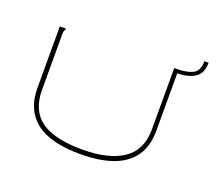

<svg xmlns="http://www.w3.org/2000/svg" viewBox="-120 -892 1240 1077"><g transform="rotate(20 500.0 -353.0)"><path d="M452 11Q272 11 185.5 -57Q99 -125 99 -255V-623H135V-616Q130 -610 128 -603Q126 -596 127 -579V-254Q127 -132 206 -74.5Q285 -17 454 -17Q610 -17 696 -75Q782 -133 782 -257V-623H808V-258Q808 -164 765 -104.5Q722 -45 642.5 -17Q563 11 452 11ZM807 -601 796 -623Q857 -623 892.5 -641Q928 -659 928 -717H953Q953 -652 911.5 -626.5Q870 -601 807 -601Z"/></g></svg>

Font: Inconsolata UltraExpanded ExtraLight
Style: Regular
Weight: 200
Width: 9
Monospace: yes
Designer: Raph Levien, Cyreal, Brenton Simpson
Foundry: Raph Levien, Cyreal, Google
Version: Version 3.001; ttfautohint (v1.8.2.53-6de2)